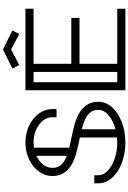

<svg xmlns="http://www.w3.org/2000/svg" viewBox="197 -1071 874 1308"><g transform="rotate(-90 634.0 -417.0)"><path d="M316.9 0Q209 0 125.5 -49.8Q39.1 -106.4 39.1 -184.1V-211.9H94.2V-184.1Q94.2 -148.9 124.8 -119.9Q155.3 -90.8 206.1 -73Q256.8 -55.2 316.9 -55.2Q334.5 -55.2 351.6 -57.1V-310.1L336.4 -313Q293 -321.8 251 -332.8Q209 -343.8 174.3 -361.8Q88.9 -407.7 88.9 -496.6Q88.9 -572.3 158.2 -628.9Q227.5 -680.7 316.9 -680.7Q406.2 -680.7 475.6 -628.9Q544.9 -572.3 544.9 -496.6V-468.8H489.3V-496.6Q489.3 -549.8 438.7 -587.6Q388.2 -625.5 316.9 -625.5Q298.8 -625.5 282.2 -622.6V-382.3Q312 -374.5 347.7 -367.7Q391.1 -358.9 433.1 -347.9Q475.1 -336.9 509.8 -318.8Q594.7 -272.9 594.7 -184.1Q594.7 -106.4 508.3 -49.8Q424.8 0 316.9 0ZM226.6 -398.9V-606.4Q189 -588.9 166.7 -560.1Q144.5 -531.2 144.5 -496.6Q144.5 -459 165.8 -436.3Q187 -413.6 226.6 -398.9ZM407.2 -66.9Q465.8 -83 502.7 -114.3Q539.6 -145.5 539.6 -184.1Q539.6 -216.3 523.7 -237.3Q507.8 -258.3 478.5 -272.5Q449.2 -286.6 407.2 -297.4Z M1228.5 0H672.9V-680.7H1228.5V-625.5H853.5V-368.2H1166V-312.5H853.5V-55.2H1228.5ZM797.9 -55.2V-625.5H728V-55.2ZM950.7 -834 1080.1 -769.5 1056.6 -722.7 950.7 -778.3 844.7 -722.7 821.3 -769.5Z"/></g></svg>

Font: X Company
Style: Regular
Weight: 400
Designer: GGBotNet
Foundry: GGBotNet
Version: 0.90